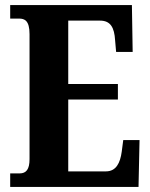

<svg xmlns="http://www.w3.org/2000/svg" viewBox="-20 -734 590 754"><path d="M20 0H524L528 -184H464L458 -138C452 -94 436 -61 396 -61H248V-343H443V-404H248V-653H373C414 -653 429 -626 432 -576L436 -530H501L498 -714H20V-661H55C76 -661 96 -654 96 -600V-109C96 -69 83 -53 57 -53H20Z"/></svg>

Font: Noto Serif Armenian ExtraCondensed ExtraBold
Style: Regular
Weight: 800
Width: 2
Designer: Monotype Design Team
Foundry: Monotype Imaging Inc.
Version: Version 2.008